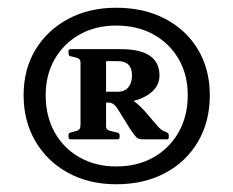

<svg xmlns="http://www.w3.org/2000/svg" viewBox="-20 -776 603 496"><path d="M254 -511V-539H285Q302 -539 311.5 -550.5Q321 -562 321 -581Q321 -618 285 -618H254V-649H293Q342 -649 367 -632Q392 -615 392 -581Q392 -550 361.5 -530.5Q331 -511 283 -511ZM351 -416Q339 -416 334 -420Q329 -424 318 -440L285 -493Q279 -503 273 -507Q267 -511 261 -511L301 -524Q317 -522 328.5 -513Q340 -504 353 -490L389 -448Q393 -444 395.5 -442Q398 -440 402 -438L411 -434Q416 -432 416 -427V-421Q416 -416 411 -416ZM254 -450Q254 -444 257 -441.5Q260 -439 268 -437L285 -433Q289 -432 289 -425V-421Q289 -416 282 -416H162Q157 -416 157 -423V-428Q157 -433 164 -434L178 -438Q184 -440 186 -443.5Q188 -447 188 -455V-614Q188 -620 185 -623Q182 -626 174 -628L161 -631Q157 -632 157 -639V-645Q157 -649 164 -649H254ZM280 -300Q210 -300 156 -329.5Q102 -359 71.5 -411Q41 -463 41 -530Q41 -597 71.5 -647.5Q102 -698 156 -727Q210 -756 280 -756Q352 -756 406.5 -727.5Q461 -699 491.5 -648Q522 -597 522 -530Q522 -462 491.5 -410Q461 -358 406.5 -329Q352 -300 280 -300ZM280 -346Q335 -346 376.5 -369.5Q418 -393 441.5 -434.5Q465 -476 465 -530Q465 -583 441.5 -623.5Q418 -664 376.5 -687Q335 -710 280 -710Q227 -710 186 -687Q145 -664 121.5 -623.5Q98 -583 98 -530Q98 -476 121 -434.5Q144 -393 185.5 -369.5Q227 -346 280 -346Z"/></svg>

Font: Hahmlet
Style: Regular
Weight: 400
Designer: Minjoo Ham & Mark Frömberg
Foundry: hypertype
Version: Version 1.002